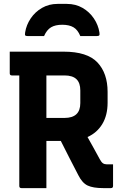

<svg xmlns="http://www.w3.org/2000/svg" viewBox="-20 -965 640 985"><path d="M206 -780H122Q112 -780 109.5 -783.5Q107 -787 109 -799Q115 -837 137.5 -870.5Q160 -904 195.5 -924.5Q231 -945 275 -945H323Q368 -945 403.5 -924.5Q439 -904 461.5 -870.5Q484 -837 490 -799Q492 -787 489 -783.5Q486 -780 476 -780H392Q379 -812 357 -825Q335 -838 299 -838Q264 -838 242 -825Q220 -812 206 -780ZM218 0H90Q79 0 79 -11V-578H41Q30 -578 30 -589V-700H306Q428 -700 480 -644.5Q532 -589 532 -494V-438Q532 -374 505 -329Q478 -284 429 -262Q445 -234 460 -206.5Q475 -179 492 -148Q500 -133 508 -127.5Q516 -122 527 -122H560V-11Q560 0 549 0H509Q458 0 430 -13Q402 -26 382 -66Q359 -110 336.5 -154Q314 -198 292 -242H218ZM311 -578H218V-360H311Q392 -360 392 -436V-501Q392 -539 373 -558Q353 -578 311 -578Z"/></svg>

Font: Recursive Mn Lnr St
Style: Bold
Weight: 700
Monospace: yes
Version: Version 1.079;hotconv 1.0.112;makeotfexe 2.5.65598; ttfautoh